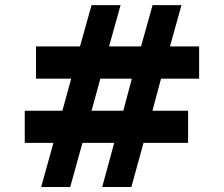

<svg xmlns="http://www.w3.org/2000/svg" viewBox="-20 -745 891 765"><path d="M308.6 -175.8H435.1L387.2 0H503.4L551.8 -175.8H729.5V-303.7H587.4L621.6 -431.6H773.4V-560.1H657.2L703.1 -724.6H587.9L542 -560.1H414.6L460.4 -724.6H344.7L298.8 -560.1H123.5V-431.6H263.7L228.5 -303.7H78.6V-175.8H192.9L144 0H259.8ZM471.2 -303.7H344.7L379.9 -431.6H505.4Z"/></svg>

Font: Estedad Black
Style: Regular
Weight: 900
Designer: Amin Abedi
Version: Version 7.3